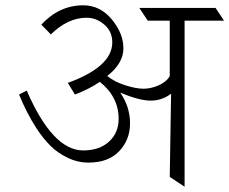

<svg xmlns="http://www.w3.org/2000/svg" viewBox="-20 -705 866 725"><path d="M314 -91Q273 -91 235 -109.5Q197 -128 170 -155Q143 -182 118 -220Q81 -277 52 -348L81 -363Q179 -137 294 -137Q356 -137 392 -170.5Q428 -204 428 -256Q428 -339 357 -396Q316 -368 263 -348L236 -392Q404 -453 404 -545Q404 -586 374 -612Q344 -638 307 -638Q236 -638 172 -575L136 -612Q204 -685 294 -685Q358 -685 402 -632Q446 -579 446 -522.5Q446 -466 385 -418Q412 -396 453 -383Q494 -370 522 -370Q550 -370 579.5 -383Q609 -396 621 -418V-627H538Q531 -638 506 -675H794L826 -627H677V0L621 -37L626 -351Q591 -325 549 -325Q507 -325 434 -355Q471 -302 471 -239.5Q471 -177 430 -134Q389 -91 314 -91Z"/></svg>

Font: Halant Light
Style: Regular
Weight: 300
Designer: Hitesh Malaviya (Devanagari), Satya Rajpurohit (Latin)
Foundry: Indian Type Foundry
Version: Version 1.101;PS 1.0;hotconv 1.0.78;makeotf.lib2.5.61930; tt